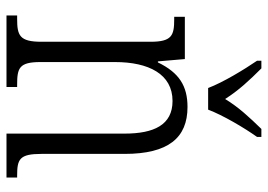

<svg xmlns="http://www.w3.org/2000/svg" viewBox="-134 -672 806 577"><g transform="rotate(90 268.5 -383.0)"><path d="M244 -606H309C326 -651 364 -715 391 -753V-766H367C332 -730 302 -698 277 -657C251 -698 221 -730 185 -766H162V-753C188 -715 227 -651 244 -606ZM26 0H241V-32H234C184 -32 166 -38 166 -102V-326C166 -427 202 -499 283 -499C355 -499 381 -443 381 -355V0H513V-32H507C458 -32 442 -39 442 -105V-355C442 -486 394 -544 301 -544C238 -544 198 -519 167 -455H164L157 -536H30V-504H38C86 -504 105 -497 105 -433V-105C105 -39 86 -32 36 -32H26Z"/></g></svg>

Font: Noto Serif Hebrew Condensed Light
Style: Regular
Weight: 300
Width: 3
Designer: Monotype Design Team
Foundry: Monotype Imaging Inc.
Version: Version 2.004